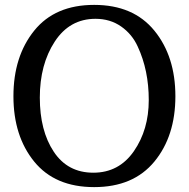

<svg xmlns="http://www.w3.org/2000/svg" viewBox="-20 -752 773 786"><path d="M544 -561Q521 -612 476 -643.5Q431 -675 371 -675Q265 -675 204 -581.5Q143 -488 143 -352.5Q143 -217 200 -131Q257 -45 362 -45Q467 -45 528 -133Q589 -221 589 -342.5Q589 -464 544 -561ZM120 -90.5Q35 -195 35 -358Q35 -521 120 -626.5Q205 -732 365.5 -732Q526 -732 612 -626.5Q698 -521 698 -358Q698 -195 612 -90.5Q526 14 365.5 14Q205 14 120 -90.5Z"/></svg>

Font: Gabriela
Style: Regular
Weight: 400
Designer: Eduardo Rodriguez Tunni
Foundry: Eduardo Rodriguez Tunni
Version: Version 1.003